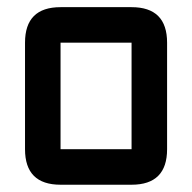

<svg xmlns="http://www.w3.org/2000/svg" viewBox="-20 -508 528 528"><path d="M341.8 0H146.5Q48.8 0 48.8 -97.7V-390.6Q48.8 -488.3 146.5 -488.3H341.8Q439.5 -488.3 439.5 -390.6V-97.7Q439.5 0 341.8 0ZM341.8 -97.7V-390.6H146.5V-97.7Z"/></svg>

Font: BabelStone Runic
Style: Regular
Weight: 400
Designer: Andrew West
Foundry: BabelStone
Version: Version 7.004 November 9, 2023